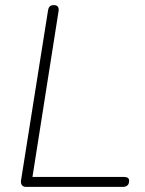

<svg xmlns="http://www.w3.org/2000/svg" viewBox="-20 -731 567 751"><path d="M82 0Q71 0 66 -6.5Q61 -13 62 -24L168 -691Q170 -702 175.5 -706.5Q181 -711 191 -711Q202 -711 206.5 -704.5Q211 -698 209 -687L107 -39H464Q474 -39 479.5 -35.5Q485 -32 485 -24Q485 -11 478 -5.5Q471 0 462 0Z"/></svg>

Font: Nunito ExtraLight
Style: Italic
Weight: 200
Italic angle: -9°
Designer: Vernon Adams
Foundry: Vernon Adams
Version: Version 3.602